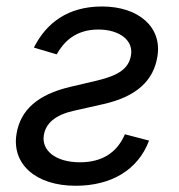

<svg xmlns="http://www.w3.org/2000/svg" viewBox="-20 -573 562 604"><path d="M86.6 -423.3 158.4 -402C179.3 -439.6 216.3 -480.1 289.1 -480.1C356.2 -480.1 400.2 -446 392 -399.1C385.3 -357.2 352.6 -335.6 285.5 -319.6L201 -299.7C99.8 -275.9 44.4 -228 32 -152C16.3 -57.9 91.3 11.4 218 11.4C329.5 11.4 414.1 -38 448.9 -130.7L372.9 -150.6C348 -92 300.1 -62.5 231.5 -62.5C153.4 -62.5 110.1 -100.9 117.9 -147.7C123.9 -185.4 154.5 -211.6 211.6 -224.4L306.1 -245.7C409.8 -269.2 463.1 -319.6 475.1 -394.9C490.8 -487.2 416.2 -552.6 301.1 -552.6C193.2 -552.6 125.7 -500.7 86.6 -423.3Z"/></svg>

Font: Magic Ui Pro
Style: Italic
Weight: 400
Italic angle: -9.39999°
Designer: Stefan Endress, Andreas Faust
Version: Version 1.000;FEAKit 1.0